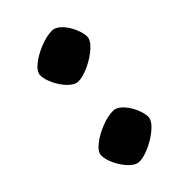

<svg xmlns="http://www.w3.org/2000/svg" viewBox="-170 -602 667 667"><g transform="rotate(-45 163.0 -268.5)"><path d="M77 -456Q77 -473 100.5 -492Q124 -511 157 -524Q190 -537 216 -537Q233 -537 250 -519.5Q267 -502 277.5 -477.5Q288 -453 288 -436Q288 -418 264.5 -397Q241 -376 209.5 -361.5Q178 -347 156 -347Q139 -347 120.5 -365.5Q102 -384 89.5 -410Q77 -436 77 -456ZM30 -109Q30 -126 53.5 -145Q77 -164 110 -177Q143 -190 169 -190Q186 -190 203 -172.5Q220 -155 230.5 -130.5Q241 -106 241 -89Q241 -71 217.5 -50Q194 -29 162.5 -14.5Q131 0 109 0Q92 0 73.5 -18.5Q55 -37 42.5 -63Q30 -89 30 -109Z"/></g></svg>

Font: Mogra
Style: Regular
Weight: 400
Designer: Lipi Raval
Foundry: Lipi Raval
Version: Version 1.002;PS 1.002;hotconv 1.0.88;makeotf.lib2.5.647800;